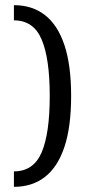

<svg xmlns="http://www.w3.org/2000/svg" viewBox="-20 -603 371 745"><path d="M34 122V62Q110 62 141.5 -11.5Q173 -85 173 -231Q173 -376 141.5 -450Q110 -524 34 -524V-583Q105 -583 154.5 -544.5Q204 -506 230 -428Q256 -350 256 -231Q256 -111 230 -33Q204 45 154.5 83.5Q105 122 34 122Z"/></svg>

Font: Rokkitt SemiBold
Style: Regular
Weight: 400
Version: Version 3.103